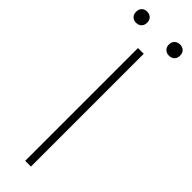

<svg xmlns="http://www.w3.org/2000/svg" viewBox="-308 -873 874 874"><g transform="rotate(45 128.5 -436.5)"><path d="M110 0V-726H147V0ZM22 -801Q7 -801 -3 -810.5Q-13 -820 -13 -837Q-13 -854 -3 -863.5Q7 -873 22 -873Q38 -873 48 -863.5Q58 -854 58 -837Q58 -820 48 -810.5Q38 -801 22 -801ZM234 -801Q219 -801 208.5 -810.5Q198 -820 198 -837Q198 -854 208.5 -863.5Q219 -873 234 -873Q250 -873 260 -863.5Q270 -854 270 -837Q270 -820 260 -810.5Q250 -801 234 -801Z"/></g></svg>

Font: Noto Sans KR Thin Thin
Style: Regular
Weight: 250
Version: Version 2.004-H2;hotconv 1.0.118;makeotfexe 2.5.65603